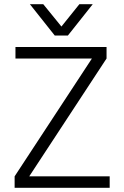

<svg xmlns="http://www.w3.org/2000/svg" viewBox="-20 -899 595 919"><path d="M305 -729H242L123 -879H187L274 -772L360 -879H424ZM505 0H50V-55L420 -619H54V-674H490V-619L120 -55H505Z"/></svg>

Font: Hind Jalandhar Light
Style: Regular
Weight: 300
Designer: Namrata Goyal
Foundry: Indian Type Foundry
Version: Version 0.702;PS 1.0;hotconv 1.0.81;makeotf.lib2.5.63406